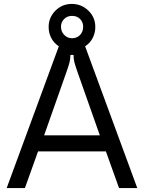

<svg xmlns="http://www.w3.org/2000/svg" viewBox="-20 -959 734 979"><path d="M280 -723Q255 -739 241.5 -765Q228 -791 228 -821Q228 -870 262.5 -904.5Q297 -939 346 -939Q395 -939 430.5 -905Q466 -871 466 -821Q466 -791 452.5 -765Q439 -739 414 -723L680 0H587L520 -187H174L107 0H14ZM404 -823Q404 -846 388.5 -862Q373 -878 347 -878Q323 -878 307 -862Q291 -846 291 -823Q291 -798 307.5 -781Q324 -764 347 -764Q372 -764 388 -780.5Q404 -797 404 -823ZM205 -269H489L373 -598Q364 -624 359.5 -641Q355 -658 355 -679H339Q339 -658 334.5 -641Q330 -624 321 -598Z"/></svg>

Font: Open Sauce Sans
Style: Regular
Weight: 400
Designer: Alfredo Marco Pradil
Foundry: Creative Sauce Fz LLC
Version: Version 1.477